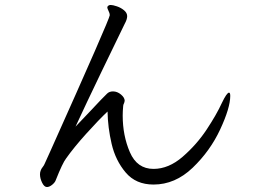

<svg xmlns="http://www.w3.org/2000/svg" viewBox="-20 -750 1040 773"><path d="M246 -112Q232 -94 205 -26Q202 -16 190.5 -6.5Q179 3 169 3Q158 3 149.5 -14.5Q141 -32 141 -48Q141 -57 144 -64Q146 -70 151.5 -77Q157 -84 159 -89L183 -142Q422 -675 422 -689Q422 -696 417 -706Q412 -716 412 -720Q412 -723 414 -725Q418 -730 426 -730Q434 -730 450.5 -724.5Q467 -719 479.5 -708.5Q492 -698 492 -685Q492 -672 482 -654Q455 -599 389.5 -463Q324 -327 284 -240Q280 -236 340 -299Q396 -359 411 -373Q420 -382 435 -382Q452 -382 467 -369.5Q482 -357 482 -344Q482 -342 480 -336Q476 -328 476 -324Q474 -302 474 -285Q474 -204 503 -137Q532 -70 598 -70Q659 -70 715.5 -119Q772 -168 812 -228.5Q852 -289 873 -335Q893 -377 902 -377Q907 -377 907 -364Q907 -316 866.5 -229Q826 -142 755.5 -74.5Q685 -7 598 -7Q527 -7 486 -55.5Q445 -104 429.5 -170.5Q414 -237 413 -301Q378 -268 327.5 -212Q277 -156 246 -112Z"/></svg>

Font: Iansui
Style: Regular
Weight: 400
Designer: But Ko / Fontworks Inc.
Foundry: zi-hi.com / Fontworks Inc.
Version: Version 1.002